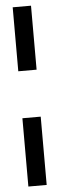

<svg xmlns="http://www.w3.org/2000/svg" viewBox="-56 -687 261 843"><g transform="rotate(-5 74.5 -265.0)"><path d="M34 -171H114.7V130H34ZM34 -660H114.7V-378H34Z"/></g></svg>

Font: Bricolage Grotesque 96pt Condensed ExBd
Style: Regular
Weight: 800
Width: 3
Designer: Mathieu Triay
Foundry: Atelier Triay
Version: Version 1.001;Glyphs 3.2 (3207)